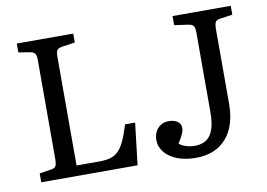

<svg xmlns="http://www.w3.org/2000/svg" viewBox="-76 -823 1334 958"><g transform="rotate(-10 590.5 -344.5)"><path d="M62 0V-45L120 -54Q139 -56 145 -66.5Q151 -77 151 -105V-602Q151 -627 144.5 -636.5Q138 -646 118 -649L62 -658V-703H348V-658L282 -648Q263 -645 256.5 -636.5Q250 -628 250 -602V-52H364Q398 -52 421.5 -58.5Q445 -65 462.5 -82.5Q480 -100 494.5 -131.5Q509 -163 524 -212H575L550 0ZM843 14Q791 14 750.5 -1.5Q710 -17 687 -45Q664 -73 664 -108Q664 -132 674 -150.5Q684 -169 701 -179.5Q718 -190 739 -190Q769 -190 785.5 -178Q802 -166 802 -145Q802 -131 795 -115.5Q788 -100 770 -71Q782 -60 804 -53Q826 -46 849 -46Q885 -46 908.5 -62.5Q932 -79 943 -113Q954 -147 954 -201V-600Q954 -626 947.5 -635Q941 -644 921 -647L851 -657V-703H1146V-658L1083 -649Q1067 -647 1060 -638Q1053 -629 1053 -598V-224Q1053 -111 998 -48.5Q943 14 843 14Z"/></g></svg>

Font: Literata 18pt
Style: Regular
Weight: 400
Designer: Latin by Veronika Burian and Jose Scaglione. Greek by Irene Vlachou. Cyrillic by Vera Evstafieva.
Foundry: TypeTogether
Version: Version 3.103;gftools[0.9.29]